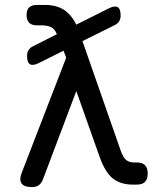

<svg xmlns="http://www.w3.org/2000/svg" viewBox="-20 -750 640 780"><path d="M154 -20Q148 -5 137.5 2.5Q127 10 110 10Q78 10 67.5 -5Q57 -20 69 -50L249 -516L238 -544L138 -494Q114 -482 102 -489Q90 -496 90 -523Q90 -537 96 -546.5Q102 -556 114 -562L211 -611Q203 -631 189 -639Q173 -647 150 -647H130Q109 -647 98.5 -657.5Q88 -668 88 -689Q88 -710 98.5 -720Q109 -730 130 -730H163Q217 -730 251 -702Q275 -681 290 -650L422 -716Q446 -728 458 -721Q470 -714 470 -687Q470 -673 464 -663.5Q458 -654 446 -648L315 -583L470 -139Q480 -110 492.5 -100Q505 -90 525 -90H535Q558 -90 569 -79Q580 -68 580 -45Q580 -22 569 -11Q558 0 535 0H520Q470 0 438.5 -25Q407 -50 385 -112L290 -380Z"/></svg>

Font: Maple Mono Normal
Style: Regular
Weight: 400
Monospace: yes
Designer: subframe7536
Version: Version 7.000